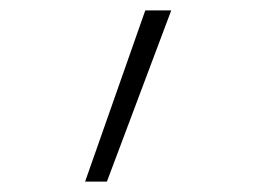

<svg xmlns="http://www.w3.org/2000/svg" viewBox="-20 -792 490 370"><path d="M144 -442 260 -772H310L186 -442Z"/></svg>

Font: Zed Sans Extralight Extended
Style: Regular
Weight: 200
Width: 7
Designer: Belleve Invis
Foundry: Belleve Invis
Version: Version 1.0.0; ttfautohint (v1.8.4)